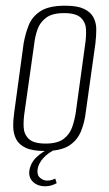

<svg xmlns="http://www.w3.org/2000/svg" viewBox="-20 -523 384 674"><path d="M137 7Q94 7 70.5 -4Q47 -15 37 -34Q27 -53 26.5 -77.5Q26 -102 30 -129L63 -371Q69 -405 81 -435Q93 -465 122.5 -484Q152 -503 209 -503Q251 -503 274.5 -492Q298 -481 308 -462Q318 -443 318 -420Q318 -397 315 -371L281 -129Q277 -93 264 -61.5Q251 -30 222 -11.5Q193 7 137 7ZM140 -19Q182 -19 203.5 -35.5Q225 -52 233.5 -77Q242 -102 246 -128L279 -368Q283 -395 282 -419.5Q281 -444 264 -460.5Q247 -477 205 -477Q163 -477 141.5 -460.5Q120 -444 111.5 -419.5Q103 -395 100 -368L66 -128Q62 -102 63 -77Q64 -52 81 -35.5Q98 -19 140 -19ZM138 131Q113 131 96.5 116Q80 101 83 76Q88 47 109.5 27.5Q131 8 152 0H177Q149 13 132 32Q115 51 112 71Q109 91 120.5 101Q132 111 145 111Q155 111 162.5 108.5Q170 106 174 104L179 120Q172 124 161.5 127.5Q151 131 138 131Z"/></svg>

Font: Alumni Sans ExtraLight
Style: Italic
Weight: 250
Italic angle: -8°
Version: Version 1.016